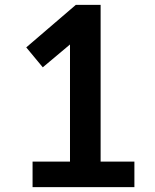

<svg xmlns="http://www.w3.org/2000/svg" viewBox="-20 -768 636 790"><path d="M292 -748 88 -573 156 -491 268 -585V-550V-103H114V2H533V-103H394V-748Z"/></svg>

Font: Bithumb Trading Sans Semibold
Style: Regular
Weight: 600
Designer: Ham Hyungwon
Foundry: Bithumb
Version: Version 0.500;FEAKit 1.0